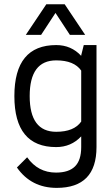

<svg xmlns="http://www.w3.org/2000/svg" viewBox="-20 -704 531 919"><path d="M441.9 0Q441.9 195.3 251.5 195.3Q129.4 195.3 61 97.7L109.9 48.8Q161.6 122.1 248 122.1Q309.1 122.1 338.9 92.5Q368.7 63 368.7 0V-51.3Q320.3 0 249 0Q48.8 0 48.8 -244.1Q48.8 -488.3 249 -488.3Q320.8 -488.3 368.7 -436.5V-439.5L380.9 -488.3H441.9ZM122.1 -244.1Q122.1 -73.2 249 -73.2Q334.5 -73.2 368.7 -122.1V-366.2Q334.5 -415 249 -415Q122.1 -415 122.1 -244.1ZM103.5 -537.1 201.7 -683.6H289.6L387.7 -537.1H314.5L245.6 -642.1L176.8 -537.1Z"/></svg>

Font: Sanitrixie
Style: Regular
Weight: 400
Designer: Jayvee D. Enaguas (Grand Chaos)
Version: Version 1.1 - 6/9/2013